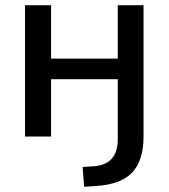

<svg xmlns="http://www.w3.org/2000/svg" viewBox="-20 -524 647 737"><path d="M303 193 297 117 343 114Q432 106 432 11V-220H176V0H76V-504H176V-299H432V-504H531V0Q531 91 488 137.5Q445 184 348 190Z"/></svg>

Font: Mulish SemiBold
Style: Regular
Weight: 600
Designer: Vernon Adams
Foundry: Vernon Adams
Version: Version 3.603; ttfautohint (v1.8.3)